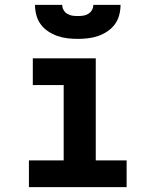

<svg xmlns="http://www.w3.org/2000/svg" viewBox="-20 -770 640 790"><path d="M99 0V-110H242V-420H115V-530H374V-110H501V0ZM300 -610Q279 -610 257.5 -612.5Q236 -615 216 -622Q196 -629 178 -641Q160 -653 147.5 -670Q135 -687 129.5 -708Q124 -729 124 -750H236Q236 -739 241.5 -729Q247 -719 257 -713Q267 -707 278 -705.5Q289 -704 300 -704Q311 -704 322 -705.5Q333 -707 343 -713Q353 -719 358.5 -729Q364 -739 364 -750H476Q476 -729 470.5 -708Q465 -687 452.5 -670Q440 -653 422 -641Q404 -629 384 -622Q364 -615 342.5 -612.5Q321 -610 300 -610Z"/></svg>

Font: Iosevka Curly XBdEx
Style: Regular
Weight: 800
Width: 7
Monospace: yes
Designer: Belleve Invis
Foundry: Belleve Invis
Version: Version 11.1.0; ttfautohint (v1.8.3)